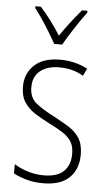

<svg xmlns="http://www.w3.org/2000/svg" viewBox="-55 -800 470 846"><g transform="rotate(5 180.5 -377.0)"><path d="M323 -130Q323 -65 284 -27.5Q245 10 168 10Q126 10 92.5 0Q59 -10 37 -22V-63Q64 -46 98 -35.5Q132 -25 168 -25Q228 -25 256.5 -53Q285 -81 285 -130Q285 -163 272 -184Q259 -205 234 -221Q209 -237 175 -254Q137 -273 107.5 -292Q78 -311 60.5 -338Q43 -365 43 -407Q43 -465 82.5 -502Q122 -539 196 -539Q231 -539 262 -531Q293 -523 318 -510L302 -477Q257 -505 195 -505Q143 -505 111.5 -480Q80 -455 80 -407Q80 -362 109 -338Q138 -314 191 -287Q227 -268 257.5 -249Q288 -230 305.5 -202.5Q323 -175 323 -130ZM164 -606Q151 -629 134 -657Q117 -685 99 -711.5Q81 -738 67 -756V-764H91Q113 -740 137.5 -707.5Q162 -675 181 -644Q203 -676 225 -704.5Q247 -733 273 -764H297V-756Q274 -725 246 -682.5Q218 -640 199 -606Z"/></g></svg>

Font: Noto Sans Lao UI Cond ExtLt
Style: Regular
Weight: 200
Width: 3
Designer: Monotype Design Team
Foundry: Monotype Imaging Inc.
Version: Version 2.000; ttfautohint (v1.8.4.7-5d5b)